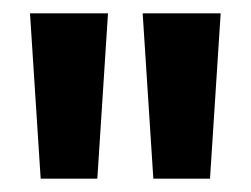

<svg xmlns="http://www.w3.org/2000/svg" viewBox="-20 -729 376 288"><path d="M41 -461 25 -709H142L126 -461ZM210 -461 194 -709H311L295 -461Z"/></svg>

Font: Bricolage Grotesque 18pt SemiBold
Style: Regular
Weight: 600
Version: Version 1.001;gftools[0.9.33.dev8+g029e19f]